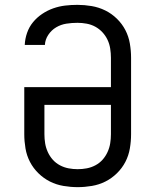

<svg xmlns="http://www.w3.org/2000/svg" viewBox="-20 -763 640 791"><path d="M300 8Q271 8 241.5 3Q212 -2 186 -15Q160 -28 138.5 -49Q117 -70 103.5 -96Q90 -122 85 -151.5Q80 -181 80 -210V-404H437V-525Q437 -544 434 -563Q431 -582 423 -599Q415 -616 402 -630Q389 -644 372.5 -653Q356 -662 337 -665.5Q318 -669 299 -669Q276 -669 253.5 -665.5Q231 -662 211.5 -650.5Q192 -639 179 -619.5Q166 -600 165 -578H82Q83 -603 91.5 -627.5Q100 -652 116 -671.5Q132 -691 153.5 -705.5Q175 -720 199 -728.5Q223 -737 248 -740Q273 -743 299 -743Q328 -743 357.5 -738Q387 -733 413.5 -720Q440 -707 461.5 -686Q483 -665 496.5 -639Q510 -613 515 -583.5Q520 -554 520 -525V-210Q520 -181 515 -151.5Q510 -122 496.5 -96Q483 -70 461.5 -49Q440 -28 414 -15Q388 -2 358.5 3Q329 8 300 8ZM300 -66Q319 -66 337.5 -69.5Q356 -73 373 -82Q390 -91 402.5 -105Q415 -119 423 -136.5Q431 -154 434 -172.5Q437 -191 437 -210V-331H163V-210Q163 -191 166 -172.5Q169 -154 177 -136.5Q185 -119 197.5 -105Q210 -91 227 -82Q244 -73 262.5 -69.5Q281 -66 300 -66Z"/></svg>

Font: Nova
Style: Regular
Weight: 400
Monospace: yes
Designer: Belleve Invis
Foundry: Belleve Invis
Version: Version 24.1.4; ttfautohint (v1.8.4)